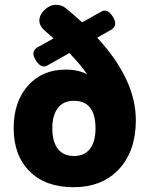

<svg xmlns="http://www.w3.org/2000/svg" viewBox="-20 -770 629 800"><path d="M385 -613Q546 -439 546 -269Q546 -141 476 -65.5Q406 10 286 10Q170 10 103.5 -56Q37 -122 37 -236Q37 -346 96.5 -413Q156 -480 254 -480Q307 -480 343 -460Q319 -497 269 -549L177 -497Q172 -493 163 -493Q147 -493 133 -513Q119 -533 119 -547Q119 -562 135 -572L203 -610Q194 -619 170 -639Q144 -661 144 -684Q144 -708 166 -729Q188 -750 213 -750Q237 -750 254 -736Q289 -707 322 -677L403 -722Q410 -726 417 -726Q432 -726 446 -706.5Q460 -687 460 -673Q460 -657 445 -647ZM378 -235Q378 -350 288 -350Q244 -350 221 -320Q198 -290 198 -235Q198 -180 221 -150Q244 -120 288 -120Q332 -120 355 -150Q378 -180 378 -235Z"/></svg>

Font: Solway ExtraBold
Style: Regular
Weight: 800
Designer: Mariya V. Pigoulevskaya
Foundry: The Northern Block Ltd.
Version: Version 1.000;hotconv 1.0.109;makeotfexe 2.5.65596